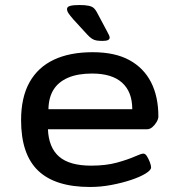

<svg xmlns="http://www.w3.org/2000/svg" viewBox="-20 -738 700 765"><path d="M339 7Q200 7 132 -58Q64 -123 64 -259Q64 -350 97.5 -410Q131 -470 194.5 -500Q258 -530 349 -530Q438 -530 495.5 -498.5Q553 -467 582 -410Q611 -353 611 -274Q611 -264 604 -252Q597 -240 587 -231.5Q577 -223 566 -223H171Q174 -150 215.5 -114Q257 -78 343 -78Q402 -78 445.5 -90Q489 -102 516 -114Q543 -126 551 -126Q559 -126 565.5 -115.5Q572 -105 577 -92Q582 -79 582 -71Q582 -60 560 -46.5Q538 -33 502 -21Q466 -9 423.5 -1Q381 7 339 7ZM173 -303H507Q507 -372 466.5 -408.5Q426 -445 347 -445Q290 -445 251.5 -428.5Q213 -412 193.5 -381Q174 -350 173 -303ZM389 -575Q376 -575 365.5 -576.5Q355 -578 346 -584Q337 -590 327 -601L272 -661Q259 -676 253 -685Q247 -694 247 -702Q247 -711 259.5 -714.5Q272 -718 296 -718Q320 -718 333.5 -715Q347 -712 353.5 -706Q360 -700 365 -691L405 -616Q410 -606 413.5 -599.5Q417 -593 417 -588Q417 -582 410.5 -578.5Q404 -575 389 -575Z"/></svg>

Font: Asap Expanded Medium
Style: Regular
Weight: 500
Width: 7
Designer: Pablo Cosgaya
Foundry: Omnibus-Type
Version: Version 3.001